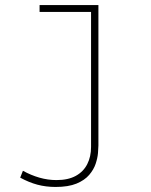

<svg xmlns="http://www.w3.org/2000/svg" viewBox="-20 -532 602 765"><path d="M201.2 212.9Q163.1 212.9 129.2 203.9Q95.2 194.8 60.5 175.8L71.3 148.4Q103 166 137 175.8Q170.9 185.5 205.1 185.5Q251.5 185.5 282 168.7Q312.5 151.9 327.6 122.1Q342.8 92.3 342.8 53.7V-511.7H372.1V47.9Q372.1 58.1 370.4 77.9Q368.7 97.7 361.1 120.6Q353.5 143.6 335.4 164.8Q317.4 186 284.9 199.5Q252.4 212.9 201.2 212.9ZM137.7 -484.4V-511.7H372.1V-484.4Z"/></svg>

Font: Reddit Mono ExtraLight
Style: Regular
Weight: 250
Monospace: yes
Designer: Stephen Hutchings
Foundry: Reddit
Version: Version 1.014